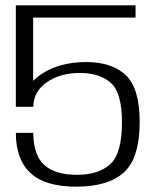

<svg xmlns="http://www.w3.org/2000/svg" viewBox="-20 -695 598 721"><path d="M266 6Q386.5 6 445.5 -47.8Q504.5 -101.5 504.5 -237Q504.5 -363 452.5 -412.5Q400.5 -462 303 -462Q205 -462 136.5 -417.5Q68 -373 64.5 -295.5L105 -294Q105.5 -350.5 155.2 -385.8Q205 -421 281 -421Q354 -421 396 -384Q438 -347 438 -236Q438 -118 393.8 -78.2Q349.5 -38.5 269 -38.5Q187 -38.5 146.2 -75.5Q105.5 -112.5 105 -196H39.5Q39.5 -96 94.8 -45Q150 6 266 6ZM39.5 -294H104.5V-629H489V-675H39.5Z"/></svg>

Font: Anybody SemiExpanded Light
Style: Regular
Weight: 300
Width: 6
Version: Version 1.113;gftools[0.9.25]